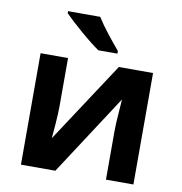

<svg xmlns="http://www.w3.org/2000/svg" viewBox="-84 -845 876 923"><g transform="rotate(10 353.5 -383.0)"><path d="M213 -544H79V0H247L503 -393Q502 -370 498 -320.5Q494 -271 494 -234V0H628V-544H461L203 -151Q205 -167 209 -222.5Q213 -278 213 -310ZM331 -766H174V-756Q201 -728 256.5 -680Q312 -632 350 -606H443V-619Q419 -647 385.5 -689.5Q352 -732 331 -766Z"/></g></svg>

Font: Noto Sans UI
Style: Bold
Weight: 700
Designer: Monotype Design Team
Foundry: Monotype Imaging Inc.
Version: Version 1.901